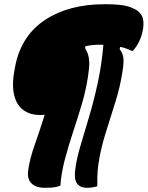

<svg xmlns="http://www.w3.org/2000/svg" viewBox="-20 -730 700 910"><path d="M454 -518Q416 -518 385 -511L383 -502Q392 -488 397 -473Q402 -458 403 -435.5Q404 -413 398 -374Q388 -304 368 -237Q348 -170 326.5 -105Q305 -40 288 23.5Q271 87 266 150Q250 156 235 158Q220 160 191 160Q150 160 128.5 138.5Q107 117 114 74Q122 20 144.5 -43.5Q167 -107 192 -186Q184 -185 175 -185H169Q123 -185 90.5 -208.5Q58 -232 46.5 -282Q35 -332 51 -411L53 -421Q82 -562 194 -636Q306 -710 476 -710H481Q554 -710 589 -699Q624 -688 641 -671Q656 -656 659 -632Q662 -608 655 -578Q649 -552 637.5 -529.5Q626 -507 610 -489H604Q578 -502 550 -508L547 -497Q560 -481 564 -460Q568 -439 561 -394Q550 -320 526 -244Q502 -168 479 -94Q456 -20 446 51Q442 81 441.5 103.5Q441 126 441 153Q431 156 419 158Q407 160 392 160Q359 160 344.5 139Q330 118 337 70Q344 19 362.5 -43Q381 -105 403 -179Q425 -253 443.5 -338Q462 -423 470 -518Q463 -518 454 -518Z"/></svg>

Font: Recursive Sn Csl St XBk
Style: Italic
Weight: 1000
Italic angle: -15°
Version: Version 1.085;hotconv 1.1.0;makeotfexe 2.6.0; ttfautohint (v